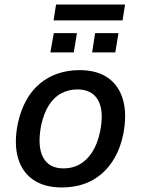

<svg xmlns="http://www.w3.org/2000/svg" viewBox="-20 -817 622 846"><path d="M252 9Q175 9 125.5 -25.5Q76 -60 58.5 -124Q41 -188 59 -275Q72 -333 96.5 -376.5Q121 -420 156 -449Q191 -478 235 -493Q279 -508 330 -508Q408 -508 456.5 -473.5Q505 -439 522.5 -375.5Q540 -312 523 -225Q511 -167 486 -123Q461 -79 426 -49.5Q391 -20 347.5 -5.5Q304 9 252 9ZM260 -75Q299 -75 330.5 -92.5Q362 -110 385.5 -145.5Q409 -181 421 -237Q439 -327 412.5 -375Q386 -423 321 -423Q284 -423 251.5 -406.5Q219 -390 196 -354.5Q173 -319 161 -263Q144 -172 170 -123.5Q196 -75 260 -75ZM216 -727 227 -797H531L520 -727ZM202 -586 217 -671H319L305 -586ZM386 -586 399 -671H502L488 -586Z"/></svg>

Font: Nunito Sans 7pt SemiCondensed SemiBold
Style: Italic
Weight: 600
Width: 4
Italic angle: -9°
Designer: Vernon Adams
Foundry: Vernon Adams
Version: Version 3.101;gftools[0.9.27]